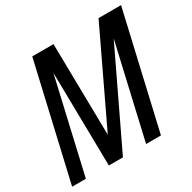

<svg xmlns="http://www.w3.org/2000/svg" viewBox="-159 -881 1043 1041"><g transform="rotate(-30 363.0 -360.0)"><path d="M4 0 170 -720H303L314 -44H263L585 -720H726L560 0H467L610 -622L619 -621L322 0H234L224 -621L233 -622L90 0Z"/></g></svg>

Font: Instrument Sans Condensed Medium
Style: Italic
Weight: 500
Width: 3
Italic angle: -13°
Designer: Rodrigo Fuenzalida
Foundry: fragTYPE
Version: Version 1.000;gftools[0.9.28]